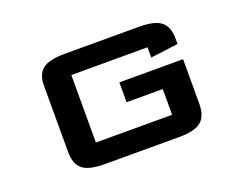

<svg xmlns="http://www.w3.org/2000/svg" viewBox="-78 -579 903 719"><g transform="rotate(-20 373.5 -219.5)"><path d="M640.6 -269V-90.8Q640.6 -42.5 615.2 -21.2Q589.8 0 527.3 0H230.5Q168 0 142.6 -20.8Q117.2 -41.5 117.2 -89.8V-353.5Q117.2 -399.4 142.8 -419.4Q168.5 -439.5 230.5 -439.5H527.3Q589.4 -439.5 615 -418.7Q640.6 -397.9 640.6 -350.6V-329.6L530.8 -315.4V-356.4H227.1V-87.4H530.8V-189.9H386.7V-269Z"/></g></svg>

Font: Squarish Sans CT
Style: RegularSC
Weight: 400
Version: Version 0.9